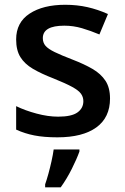

<svg xmlns="http://www.w3.org/2000/svg" viewBox="-20 -571 527 812"><path d="M445.3 -154.3Q445.3 -74.2 387.5 -32.2Q329.6 9.8 222.7 9.8Q166 9.8 125 1.7Q84 -6.3 48.3 -22.9V-122.1Q86.4 -103.5 134.8 -90.6Q183.1 -77.6 226.1 -77.6Q282.7 -77.6 307.6 -95.5Q332.5 -113.3 332.5 -143.1Q332.5 -160.6 322.5 -174.6Q312.5 -188.5 285.4 -203.4Q258.3 -218.3 206.1 -239.3Q154.3 -259.3 119.1 -280Q84 -300.8 66.2 -329.6Q48.3 -358.4 48.3 -404.3Q48.3 -476.1 105.2 -513.4Q162.1 -550.8 255.9 -550.8Q305.7 -550.8 349.9 -540.8Q394 -530.8 436.5 -511.7L400.4 -425.3Q363.3 -440.9 326.7 -451.7Q290 -462.4 252 -462.4Q161.1 -462.4 161.1 -409.7Q161.1 -390.6 172.4 -377.4Q183.6 -364.3 211.2 -350.8Q238.8 -337.4 288.1 -318.4Q336.4 -299.8 371.6 -279.3Q406.7 -258.8 426 -229.5Q445.3 -200.2 445.3 -154.3ZM315.9 61V69.8Q304.7 101.1 283.7 143.1Q262.7 185.1 236.8 221.2H170.9V208.5Q177.2 190.9 184.6 164.3Q191.9 137.7 198 110.1Q204.1 82.5 207 61Z"/></svg>

Font: Open Sans SemiBold
Style: Regular
Weight: 600
Designer: Monotype Design Team
Foundry: Monotype Imaging Inc.
Version: Version 3.003; ttfautohint (v1.8.4)